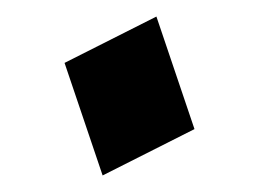

<svg xmlns="http://www.w3.org/2000/svg" viewBox="-20 -340 313 232"><path d="M169 -320 215 -184 104 -128 58 -264Z"/></svg>

Font: PatchStencil
Style: Regular
Weight: 400
Version: Version 1.1